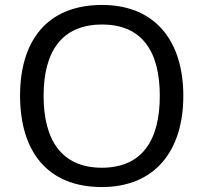

<svg xmlns="http://www.w3.org/2000/svg" viewBox="-20 -745 821 775"><path d="M720 -358C720 -580 606 -725 392 -725C168 -725 61 -578 61 -359C61 -138 168 10 391 10C606 10 720 -137 720 -358ZM156 -358C156 -538 230 -646 392 -646C553 -646 625 -538 625 -358C625 -178 553 -68 391 -68C230 -68 156 -178 156 -358Z"/></svg>

Font: Noto Sans Runic
Style: Regular
Weight: 400
Designer: Monotype Design Team
Foundry: Monotype Imaging Inc.
Version: Version 2.002